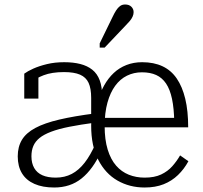

<svg xmlns="http://www.w3.org/2000/svg" viewBox="-20 -824 903 855"><path d="M404 -319V-278Q337 -269 289 -259.5Q241 -250 208 -237.5Q175 -225 156 -209.5Q137 -194 128.5 -174Q120 -154 120 -128Q120 -97 132.5 -75.5Q145 -54 169 -43.5Q193 -33 228 -33Q268 -33 299.5 -49.5Q331 -66 357 -99.5Q383 -133 405 -183L431 -151Q413 -111 391 -80.5Q369 -50 343.5 -29.5Q318 -9 287.5 1Q257 11 221 11Q170 11 133.5 -5Q97 -21 78 -52Q59 -83 59 -128Q59 -170 77.5 -201Q96 -232 137 -254Q178 -276 244 -291.5Q310 -307 404 -319ZM266 -547Q306 -547 337.5 -539Q369 -531 391 -513.5Q413 -496 424 -466.5Q435 -437 435 -393L386 -298V-388Q386 -430 374.5 -455Q363 -480 336.5 -491.5Q310 -503 265 -503Q211 -503 174.5 -489Q138 -475 118 -456Q116 -462 117.5 -468.5Q119 -475 123.5 -481Q128 -487 135 -491Q142 -495 151 -495V-385H88V-496Q103 -507 128.5 -518.5Q154 -530 189 -538.5Q224 -547 266 -547ZM624 -33Q668 -33 697.5 -47Q727 -61 747 -83.5Q767 -106 782 -132L819 -106Q800 -71 772.5 -44.5Q745 -18 708.5 -3.5Q672 11 624 11Q557 11 503 -20Q449 -51 417.5 -112.5Q386 -174 386 -264Q386 -292 388 -311Q390 -330 394.5 -342Q399 -354 404 -361Q409 -368 415 -372Q426 -412 444 -444Q462 -476 486.5 -499Q511 -522 543 -534.5Q575 -547 613 -547Q665 -547 703.5 -529Q742 -511 767 -474.5Q792 -438 805 -384Q818 -330 818 -257H424L423 -299H775L756 -280Q755 -341 746 -383.5Q737 -426 719.5 -452Q702 -478 675.5 -490Q649 -502 612 -502Q576 -502 545.5 -487Q515 -472 493 -442Q471 -412 458.5 -367Q446 -322 446 -263Q446 -202 459.5 -158Q473 -114 497 -86.5Q521 -59 553.5 -46Q586 -33 624 -33ZM481 -748Q489 -765 497 -777.5Q505 -790 514.5 -797Q524 -804 537 -804Q555 -804 565 -794Q575 -784 575 -770Q575 -760 570.5 -750Q566 -740 558 -730.5Q550 -721 540 -711L446 -612H424V-631Z"/></svg>

Font: Roboto Serif SemiCondensed ExtraLight
Style: Regular
Weight: 250
Width: 4
Designer: Greg Gazdowicz
Foundry: Commercial Type
Version: Version 1.007